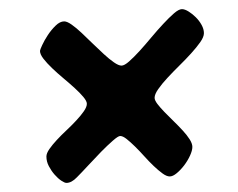

<svg xmlns="http://www.w3.org/2000/svg" viewBox="-20 -463 523 422"><path d="M148.9 -73.2Q137.2 -61 126 -61Q122.1 -61 114.7 -65.9Q107.4 -70.8 100.1 -79.1Q92.8 -87.4 87.4 -97.7Q82 -107.9 82 -119.1Q82 -126 88.6 -135.5Q95.2 -145 105 -155.5Q114.7 -166 126.5 -177Q138.2 -188 147.9 -198.5Q157.7 -209 164.3 -218.5Q170.9 -228 170.9 -234.9Q170.9 -240.7 163.3 -249.8Q155.8 -258.8 144.3 -269.3Q132.8 -279.8 119.4 -291Q106 -302.2 94.5 -313.2Q83 -324.2 75.4 -334Q67.9 -343.8 67.9 -351.1Q67.9 -353.5 72.8 -364Q77.6 -374.5 85.2 -386Q92.8 -397.5 102.3 -406.7Q111.8 -416 121.1 -416Q127.4 -416 137.5 -408.9Q147.5 -401.9 159.2 -390.9Q170.9 -379.9 183.6 -367.4Q196.3 -355 208.3 -344Q220.2 -333 230.5 -325.9Q240.7 -318.8 247.1 -318.8Q253.4 -318.8 263.9 -328.1Q274.4 -337.4 286.9 -351.1Q299.3 -364.7 312.7 -380.9Q326.2 -397 338.9 -410.6Q351.6 -424.3 362.3 -433.6Q373 -442.9 379.9 -442.9Q386.2 -442.9 394.5 -437.7Q402.8 -432.6 410.4 -425Q418 -417.5 423.1 -408.2Q428.2 -398.9 428.2 -390.1Q428.2 -381.8 420.2 -370.4Q412.1 -358.9 400.1 -345.7Q388.2 -332.5 374 -318.6Q359.9 -304.7 347.9 -291.7Q335.9 -278.8 327.9 -267.3Q319.8 -255.9 319.8 -248Q319.8 -242.7 325.9 -234.6Q332 -226.6 341.3 -217Q350.6 -207.5 361.3 -197Q372.1 -186.5 381.3 -176.5Q390.6 -166.5 396.7 -157Q402.8 -147.5 402.8 -140.1Q402.8 -132.3 397.7 -121.1Q392.6 -109.9 384.8 -99.6Q377 -89.4 368.4 -82.3Q359.9 -75.2 353 -75.2Q346.2 -75.2 337.2 -81.8Q328.1 -88.4 317.9 -98.1Q307.6 -107.9 297.1 -119.6Q286.6 -131.3 276.6 -141.1Q266.6 -150.9 258.3 -157.5Q250 -164.1 244.1 -164.1Q239.7 -164.1 228 -153.8Q216.3 -143.6 202.1 -129.2Q188 -114.7 173.6 -99.1Q159.2 -83.5 148.9 -73.2Z"/></svg>

Font: Gochi Hand Cyrillic
Style: Regular
Weight: 400
Designer: Juan Pablo del Peral; Denis Ignatov
Foundry: Juan Pablo del Peral; Denis Ignatov
Version: Version 1.00 June 29, 2018, initial release